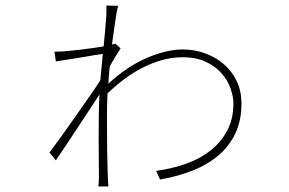

<svg xmlns="http://www.w3.org/2000/svg" viewBox="-20 -651 1040 691"><path d="M414 -477Q406 -465 395.5 -447.5Q385 -430 375 -412Q373 -397 372 -381.5Q371 -366 370 -350Q439 -413 509.5 -443Q580 -473 638 -473Q679 -473 717 -459.5Q755 -446 784.5 -421Q814 -396 831.5 -360Q849 -324 849 -278Q849 -218 827.5 -172Q806 -126 767 -92.5Q728 -59 674 -37.5Q620 -16 556 -5L542 -36Q600 -44 650.5 -62Q701 -80 738.5 -110Q776 -140 798 -181.5Q820 -223 820 -279Q820 -303 810 -332Q800 -361 778.5 -386Q757 -411 722 -428Q687 -445 636 -445Q600 -445 564 -435Q528 -425 493.5 -407.5Q459 -390 427 -366Q395 -342 367 -315Q366 -295 365.5 -276Q365 -257 365 -239Q365 -179 365.5 -126Q366 -73 368 -16Q369 -6 369 2.5Q369 11 370 20H334Q335 15 335.5 4.5Q336 -6 336 -15Q336 -41 335.5 -76.5Q335 -112 335 -151.5Q335 -191 335.5 -232Q336 -273 338 -311Q322 -286 302 -256Q282 -226 261 -194Q240 -162 219.5 -131Q199 -100 181 -74L158 -102Q174 -123 198.5 -157Q223 -191 249.5 -229Q276 -267 301 -302.5Q326 -338 341 -362Q343 -384 345.5 -408.5Q348 -433 350 -457Q335 -455 314 -451.5Q293 -448 269.5 -444Q246 -440 223 -436.5Q200 -433 181 -430L176 -465Q187 -465 195 -465.5Q203 -466 208 -466Q218 -467 235 -468.5Q252 -470 272 -472.5Q292 -475 313 -478Q334 -481 353 -484Q356 -516 358.5 -543Q361 -570 362 -584Q363 -594 363 -610Q363 -626 363 -631L405 -630Q401 -617 395.5 -579.5Q390 -542 383 -491Q390 -492 395 -494Z"/></svg>

Font: SpoqaHanSans
Style: Thin
Weight: 250
Designer: [Spoqa Han Sans] Dong-huui Kim \uAE40 \uB3D9 \uD718   [Noto Sans] Ryoko NISHIZUKA \u897F \u585A \u6DBC \u5B50  (kana & i
Foundry: Spoqa (http://bi.spoqa.com)
Version: Version 1.004;PS 1.004;hotconv 1.0.82;makeotf.lib2.5.63406